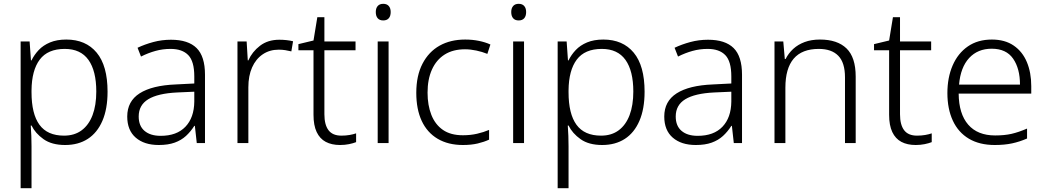

<svg xmlns="http://www.w3.org/2000/svg" viewBox="-20 -749 5474 1005"><path d="M327 -542Q429 -542 486 -473.5Q543 -405 543 -269Q543 -179 516 -116.5Q489 -54 439.5 -22Q390 10 321 10Q251 10 208 -20.5Q165 -51 145 -92H141Q143 -67 144 -37.5Q145 -8 145 17V236H88V-532H135L142 -433H145Q159 -462 182.5 -487Q206 -512 242 -527Q278 -542 327 -542ZM319 -493Q230 -493 188 -437Q146 -381 145 -276V-266Q145 -153 186.5 -96Q228 -39 315 -39Q370 -39 407.5 -67Q445 -95 464.5 -146.5Q484 -198 484 -270Q484 -378 443 -435.5Q402 -493 319 -493Z M875 -541Q965 -541 1009 -497.5Q1053 -454 1053 -358V0H1010L1000 -90H997Q978 -60 953.5 -37.5Q929 -15 894.5 -2.5Q860 10 811 10Q735 10 690.5 -28.5Q646 -67 646 -139Q646 -219 711 -260.5Q776 -302 900 -307L997 -312V-349Q997 -428 965.5 -460.5Q934 -493 873 -493Q832 -493 794 -482.5Q756 -472 718 -453L700 -499Q738 -517 782.5 -529Q827 -541 875 -541ZM907 -265Q806 -260 756 -229.5Q706 -199 706 -139Q706 -90 736.5 -64Q767 -38 821 -38Q905 -38 950.5 -85.5Q996 -133 997 -217V-269Z M1442 -541Q1461 -541 1479.5 -539Q1498 -537 1514 -533L1505 -480Q1489 -484 1473 -486.5Q1457 -489 1439 -489Q1391 -489 1355 -464.5Q1319 -440 1299.5 -396Q1280 -352 1280 -292V0H1223V-532H1271L1277 -433H1280Q1300 -478 1341 -509.5Q1382 -541 1442 -541Z M1767 -39Q1790 -39 1810 -42.5Q1830 -46 1844 -51V-5Q1829 1 1807 5.5Q1785 10 1760 10Q1716 10 1685 -6.5Q1654 -23 1637.5 -58Q1621 -93 1621 -148V-486H1542V-518L1621 -537L1641 -659H1678V-532H1841V-486H1678V-151Q1678 -96 1699.5 -67.5Q1721 -39 1767 -39Z M2014 -532V0H1957V-532ZM1986 -729Q2005 -729 2015 -717.5Q2025 -706 2025 -686Q2025 -665 2015 -653.5Q2005 -642 1986 -642Q1967 -642 1957 -653.5Q1947 -665 1947 -686Q1947 -706 1957 -717.5Q1967 -729 1986 -729Z M2403 10Q2326 10 2271 -22.5Q2216 -55 2187.5 -116Q2159 -177 2159 -263Q2159 -353 2191.5 -415.5Q2224 -478 2281 -510Q2338 -542 2415 -542Q2453 -542 2487 -535Q2521 -528 2547 -516L2531 -467Q2504 -478 2473 -484.5Q2442 -491 2414 -491Q2351 -491 2307.5 -463.5Q2264 -436 2241 -385Q2218 -334 2218 -264Q2218 -198 2238 -147.5Q2258 -97 2298.5 -69Q2339 -41 2403 -41Q2443 -41 2477.5 -49Q2512 -57 2540 -69V-18Q2514 -6 2480.5 2Q2447 10 2403 10Z M2723 -532V0H2666V-532ZM2695 -729Q2714 -729 2724 -717.5Q2734 -706 2734 -686Q2734 -665 2724 -653.5Q2714 -642 2695 -642Q2676 -642 2666 -653.5Q2656 -665 2656 -686Q2656 -706 2666 -717.5Q2676 -729 2695 -729Z M3138 -542Q3240 -542 3297 -473.5Q3354 -405 3354 -269Q3354 -179 3327 -116.5Q3300 -54 3250.5 -22Q3201 10 3132 10Q3062 10 3019 -20.5Q2976 -51 2956 -92H2952Q2954 -67 2955 -37.5Q2956 -8 2956 17V236H2899V-532H2946L2953 -433H2956Q2970 -462 2993.5 -487Q3017 -512 3053 -527Q3089 -542 3138 -542ZM3130 -493Q3041 -493 2999 -437Q2957 -381 2956 -276V-266Q2956 -153 2997.5 -96Q3039 -39 3126 -39Q3181 -39 3218.5 -67Q3256 -95 3275.5 -146.5Q3295 -198 3295 -270Q3295 -378 3254 -435.5Q3213 -493 3130 -493Z M3686 -541Q3776 -541 3820 -497.5Q3864 -454 3864 -358V0H3821L3811 -90H3808Q3789 -60 3764.5 -37.5Q3740 -15 3705.5 -2.5Q3671 10 3622 10Q3546 10 3501.5 -28.5Q3457 -67 3457 -139Q3457 -219 3522 -260.5Q3587 -302 3711 -307L3808 -312V-349Q3808 -428 3776.5 -460.5Q3745 -493 3684 -493Q3643 -493 3605 -482.5Q3567 -472 3529 -453L3511 -499Q3549 -517 3593.5 -529Q3638 -541 3686 -541ZM3718 -265Q3617 -260 3567 -229.5Q3517 -199 3517 -139Q3517 -90 3547.5 -64Q3578 -38 3632 -38Q3716 -38 3761.5 -85.5Q3807 -133 3808 -217V-269Z M4272 -542Q4363 -542 4411 -495.5Q4459 -449 4459 -348V0H4403V-344Q4403 -421 4368 -457Q4333 -493 4266 -493Q4178 -493 4134.5 -442Q4091 -391 4091 -290V0H4034V-532H4080L4088 -440H4092Q4107 -470 4132 -493Q4157 -516 4192 -529Q4227 -542 4272 -542Z M4780 -39Q4803 -39 4823 -42.5Q4843 -46 4857 -51V-5Q4842 1 4820 5.5Q4798 10 4773 10Q4729 10 4698 -6.5Q4667 -23 4650.5 -58Q4634 -93 4634 -148V-486H4555V-518L4634 -537L4654 -659H4691V-532H4854V-486H4691V-151Q4691 -96 4712.5 -67.5Q4734 -39 4780 -39Z M5172 -542Q5240 -542 5286 -510.5Q5332 -479 5355 -424Q5378 -369 5378 -298V-259H4998Q4999 -153 5048 -96.5Q5097 -40 5189 -40Q5238 -40 5275 -48.5Q5312 -57 5356 -76V-24Q5317 -7 5277.5 1.5Q5238 10 5187 10Q5107 10 5051.5 -23Q4996 -56 4967.5 -117.5Q4939 -179 4939 -262Q4939 -343 4966.5 -406.5Q4994 -470 5046 -506Q5098 -542 5172 -542ZM5171 -494Q5098 -494 5053 -445.5Q5008 -397 5000 -306H5319Q5319 -390 5283 -442Q5247 -494 5171 -494Z"/></svg>

Font: Noto Sans Cham Light
Style: Regular
Weight: 300
Version: Version 2.002